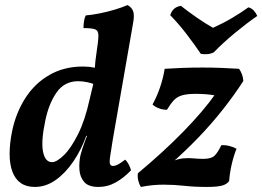

<svg xmlns="http://www.w3.org/2000/svg" viewBox="-20 -730 1037 759"><path d="M369 9Q330 9 313 -10.5Q296 -30 294 -59Q292 -88 298 -116Q301 -128 306 -143.5Q311 -159 317 -175Q323 -191 328 -203L359 -399Q353 -424 354.5 -455.5Q356 -487 362 -525Q369 -570 369 -589.5Q369 -609 356 -614Q343 -619 310 -619Q310 -632 312 -645.5Q314 -659 319 -669Q343 -671 373.5 -677Q404 -683 434 -692Q464 -701 484 -710Q501 -701 506.5 -685Q512 -669 506 -638L426 -179Q418 -131 415 -109Q412 -87 415.5 -80.5Q419 -74 426 -74Q436 -74 447 -80Q458 -86 475 -99Q483 -91 489 -79.5Q495 -68 498 -57Q471 -28 438.5 -9.5Q406 9 369 9ZM392 -452 358 -394Q345 -401 325.5 -405Q306 -409 289 -409Q235 -409 204 -365Q173 -321 159 -253Q142 -173 150 -131Q158 -89 186 -89Q204 -89 232 -116Q260 -143 288 -198.5Q316 -254 334 -336L353 -416L394 -409L343 -193H321Q301 -137 269.5 -91Q238 -45 199.5 -18Q161 9 118 9Q84 9 62 -6.5Q40 -22 29 -51.5Q18 -81 18 -122Q18 -163 28 -212Q43 -284 80 -342Q117 -400 175 -433.5Q233 -467 308 -467Q332 -467 354.5 -462.5Q377 -458 392 -452ZM537 9Q530 -2 526.5 -16.5Q523 -31 525 -45Q627 -130 705.5 -210.5Q784 -291 832 -359L834 -352Q814 -356 794.5 -357.5Q775 -359 753 -359Q721 -359 701 -353.5Q681 -348 668 -334.5Q655 -321 640 -296Q623 -296 607.5 -302Q592 -308 583 -317Q601 -350 613 -385.5Q625 -421 631 -458Q661 -460 699.5 -461.5Q738 -463 780 -463Q820 -463 857.5 -461.5Q895 -460 925 -458Q940 -437 942 -410Q908 -357 862.5 -299Q817 -241 762.5 -184.5Q708 -128 648 -76L655 -90Q683 -102 704.5 -104Q726 -106 744.5 -104Q763 -102 783 -102Q814 -102 827 -113.5Q840 -125 855 -156Q870 -157 886.5 -153Q903 -149 915 -142Q904 -115 896 -80.5Q888 -46 886 -15Q879 -3 860 3Q841 9 797 9Q748 9 708.5 4.5Q669 0 626 0Q606 0 584 2Q562 4 537 9ZM774 -517Q749 -554 718 -594.5Q687 -635 653 -670Q658 -686 668 -695Q678 -704 695 -707Q724 -684 758 -660.5Q792 -637 822 -620Q862 -638 897.5 -659Q933 -680 962 -701Q974 -698 983 -688.5Q992 -679 997 -667Q955 -638 909 -600Q863 -562 825 -523Q813 -517 799.5 -516Q786 -515 774 -517Z"/></svg>

Font: Vollkorn SemiBold
Style: Italic
Weight: 600
Italic angle: -11°
Designer: Friedrich Althausen
Foundry: Friedrich Althausen
Version: Version 5.000